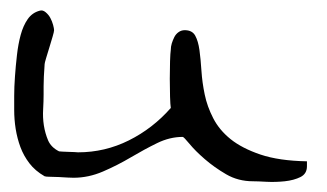

<svg xmlns="http://www.w3.org/2000/svg" viewBox="-20 -354 640 376"><path d="M337.9 -85.9Q312.5 -85.9 287.6 -73.7Q262.7 -61.5 236.3 -45.9Q210 -30.3 181.6 -18.1Q153.3 -5.9 124 -5.9Q120.1 -5.9 112.3 -6.3Q104.5 -6.8 95.2 -7.3Q85.9 -7.8 78.1 -7.8Q70.3 -7.8 67.4 -8.8Q48.8 -19.5 37.6 -34.2Q26.4 -48.8 20 -65.9Q13.7 -83 10.7 -101.6Q7.8 -120.1 7.8 -138.7V-166Q7.8 -183.6 9.3 -204.1Q10.7 -224.6 13.2 -246.1Q15.6 -267.6 20.5 -285.6Q25.4 -303.7 34.2 -316.4Q43 -329.1 57.6 -333Q63.5 -335 69.3 -330.1Q75.2 -325.2 78.6 -318.8Q82 -312.5 84 -305.2Q85.9 -297.9 85.9 -294.9Q85.9 -292 83 -282.2Q80.1 -272.5 76.7 -261.2Q73.2 -250 70.3 -240.2Q67.4 -230.5 67.4 -228.5Q67.4 -227.5 66.9 -220.2Q66.4 -212.9 65.9 -204.1Q65.4 -195.3 65.4 -185.1Q65.4 -174.8 65.4 -168.9Q65.4 -156.2 64.5 -140.1Q63.5 -124 65.9 -108.4Q68.4 -92.8 74.2 -79.1Q80.1 -65.4 95.7 -57.6Q96.7 -57.6 102.1 -57.1Q107.4 -56.6 113.8 -56.6Q120.1 -56.6 125.5 -56.2Q130.9 -55.7 132.8 -55.7Q185.5 -55.7 232.4 -79.1Q279.3 -102.5 314.5 -142.6Q313.5 -148.4 313 -165Q312.5 -181.6 312.5 -199.7Q312.5 -217.8 313 -233.9Q313.5 -250 314.5 -256.8Q314.5 -262.7 316.4 -269Q318.4 -275.4 321.3 -281.2Q324.2 -287.1 329.6 -291Q335 -294.9 341.8 -294.9Q356.4 -294.9 362.3 -284.2Q368.2 -273.4 370.6 -255.9Q373 -238.3 374.5 -215.3Q376 -192.4 380.9 -168.9Q385.7 -145.5 397.5 -122.6Q409.2 -99.6 431.6 -81.5Q454.1 -63.5 490.2 -51.3Q526.4 -39.1 581.1 -38.1Q581.1 -36.1 581.1 -33.2Q581.1 -30.3 581.1 -28.3Q581.1 -13.7 568.4 -7.3Q555.7 -1 537.6 1Q519.5 2.9 502 2Q484.4 1 475.6 1Q446.3 1 422.9 -12.7Q399.4 -26.4 380.9 -42.5Q362.3 -58.6 351.1 -72.3Q339.8 -85.9 337.9 -85.9Z"/></svg>

Font: Swanky and Moo Moo
Style: Regular
Weight: 400
Designer: Kimberly Geswein
Foundry: Kimberly Geswein
Version: Version 1.002 2001